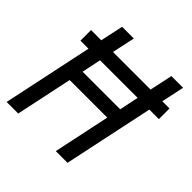

<svg xmlns="http://www.w3.org/2000/svg" viewBox="-184 -849 997 997"><g transform="rotate(45 315.0 -350.0)"><path d="M8 0 113 -496H54V-574H129L156 -700H242L215 -574H491L518 -700H604L577 -574H630V-496H560L455 0H369L435 -312H159L93 0ZM176 -390H452L474 -496H198Z"/></g></svg>

Font: Space Mono
Style: Italic
Weight: 400
Italic angle: -12°
Monospace: yes
Designer: Colophon Foundry + Benjamin Critton
Foundry: Colophon Foundry & Benjamin Critton
Version: Version 1.003; ttfautohint (v1.8.4.7-5d5b)